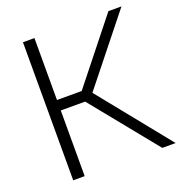

<svg xmlns="http://www.w3.org/2000/svg" viewBox="-133 -853 910 967"><g transform="rotate(-20 322.0 -370.0)"><path d="M573 0 266 -378.5 553.5 -740H623.5L329.5 -371.5L330 -390L644.5 0ZM95.5 0V-740H157V0ZM146 -352V-408H298V-352Z"/></g></svg>

Font: Encode Sans SC SemiExpanded Light
Style: Regular
Weight: 300
Width: 6
Designer: Multiple Designers
Foundry: Impallari Type
Version: Version 3.002